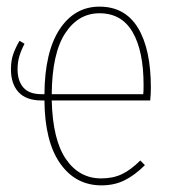

<svg xmlns="http://www.w3.org/2000/svg" viewBox="-20 -549 529 579"><path d="M433 -246H136Q139 -127 179 -69Q219 -11 285 -11Q321 -11 348 -24Q375 -37 403 -65L417 -51Q387 -21 356 -5.5Q325 10 286 10Q208 10 161.5 -56Q115 -122 114 -246H106Q59 -246 36 -271Q13 -296 13 -340Q13 -366 20 -386Q27 -406 39 -426L54 -417Q44 -398 38.5 -380Q33 -362 33 -340Q33 -305 50.5 -285Q68 -265 105 -265H114Q115 -393 160 -461Q205 -529 280 -529Q357 -529 396 -465Q435 -401 435 -284Q435 -268 433 -246ZM413 -292Q413 -395 380 -452Q347 -509 280 -509Q216 -509 176.5 -448.5Q137 -388 136 -265H412Q413 -273 413 -292Z"/></svg>

Font: Fira Sans Extra Condensed Thin
Style: Regular
Weight: 250
Width: 1
Designer: Carrois Corporate & Edenspiekermann AG
Foundry: Carrois Corporate GbR & Edenspiekermann AG
Version: Version 4.203